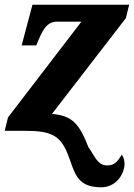

<svg xmlns="http://www.w3.org/2000/svg" viewBox="-20 -556 569 816"><path d="M410 240C466 240 503 196 509 148C510 132 508 117 498 101C477 134 466 147 435 147C393 147 381 103 356 70C316 -33 286 -64 201 -72L515 -479L529 -536H118L72 -363H134C159 -424 176 -464 223 -464H326L14 -57L0 0H87C194 0 234 18 266 94C297 169 299 240 410 240Z"/></svg>

Font: Noto Serif SemiCondensed Extra
Style: Italic
Weight: 800
Width: 4
Italic angle: -12°
Designer: Monotype Design Team
Foundry: Monotype Imaging Inc.
Version: Version 1.901